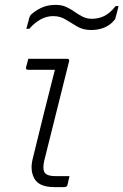

<svg xmlns="http://www.w3.org/2000/svg" viewBox="-20 -767 506 787"><path d="M96 -526H255Q266 -526 263 -515Q238 -417 214 -319Q190 -221 164 -119Q151 -71 166 -56Q177 -45 208 -45H265Q263 -36 261 -28.5Q259 -21 257 -11Q256 -4 251.5 -2Q247 0 243 0H204Q141 0 121.5 -34Q102 -68 114 -116Q137 -211 159.5 -301Q182 -391 205 -481H95Q84 -481 87 -492Q89 -500 91.5 -509Q94 -518 96 -526ZM357 -690Q383 -690 406.5 -701Q430 -712 454 -742H466Q464 -733 460 -718Q456 -703 454 -696Q453 -690 450 -686Q447 -682 439 -674Q421 -658 399.5 -651Q378 -644 353 -644Q321 -644 297 -658Q273 -672 250 -686.5Q227 -701 198 -701Q146 -701 100 -649H88Q90 -658 94 -671Q98 -684 99 -691Q101 -697 103 -701.5Q105 -706 114 -713Q134 -729 156.5 -738Q179 -747 209 -747Q233 -747 251.5 -738.5Q270 -730 286 -718.5Q302 -707 319 -698.5Q336 -690 357 -690Z"/></svg>

Font: Recursive Sn Lnr St Lt
Style: Italic
Weight: 300
Italic angle: -15°
Version: Version 1.079;hotconv 1.0.112;makeotfexe 2.5.65598; ttfautoh